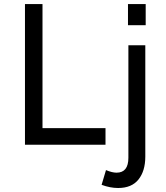

<svg xmlns="http://www.w3.org/2000/svg" viewBox="-20 -710 816 942"><path d="M102.5 0V-689.9H188.5V-81.5H497.6V0ZM607.9 -586.4V-689.9H694.8V-586.4ZM559.6 212.4Q520.5 212.4 478.5 196.8L500 124.5Q530.3 137.2 551.8 137.2Q609.9 137.2 609.9 64V-487.8H692.9V58.1Q692.9 128.9 659.4 170.7Q626 212.4 559.6 212.4Z"/></svg>

Font: HK Grotesk Medium Legacy
Style: Regular
Weight: 500
Designer: Alfredo Marco Pradil
Foundry: Hanken Design Co.
Version: Version 2.022;PS 002.022;hotconv 1.0.88;makeotf.lib2.5.64775